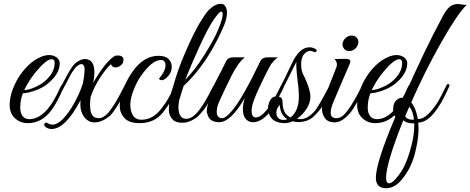

<svg xmlns="http://www.w3.org/2000/svg" viewBox="-20 -647 2487 1015"><path d="M101 -154Q87 -118 87 -78Q87 -50 99.5 -33.5Q112 -17 135 -17Q226 -17 300 -188Q307 -203 317 -202Q321 -201 321 -197Q321 -195 298 -144Q275 -96 253 -66Q202 4 127 4Q87 4 59 -22Q31 -48 31 -93Q31 -126 43.5 -164Q56 -202 78 -237.5Q100 -273 130 -302Q160 -331 196 -346Q219 -356 240 -356Q261 -356 279 -344Q296 -330 296 -313Q296 -253 224 -198Q213 -190 197.5 -182Q182 -174 162 -167Q123 -154 101 -154ZM269 -314Q269 -334 253 -334Q225 -334 168 -265Q133 -222 108 -171Q117 -171 130 -174Q143 -177 157.5 -183Q172 -189 187 -197Q202 -205 214 -215Q269 -261 269 -314Z M418 -205Q428 -257 427 -283Q427 -295 422 -302Q417 -309 408 -308Q399 -307 387 -297Q375 -287 362 -266Q358 -261 350.5 -246Q343 -231 330 -207Q317 -184 309.5 -169Q302 -154 298 -148Q292 -137 288 -143.5Q284 -150 291 -164Q320 -225 341.5 -262Q363 -299 377 -312Q406 -335 428 -335H433Q479 -331 479 -265Q479 -240 473 -209Q487 -235 502.5 -258Q518 -281 535 -303Q572 -347 592 -353Q595 -353 602 -353.5Q609 -354 616.5 -352Q624 -350 629 -344Q634 -338 632 -326Q632 -315 623.5 -306Q615 -297 604 -293Q593 -289 582 -292Q571 -295 567 -308Q551 -294 536 -274.5Q521 -255 505 -230Q475 -182 459 -134Q453 -92 459 -60Q466 -30 486 -25Q490 -24 497 -22.5Q504 -21 514.5 -24Q525 -27 538.5 -37.5Q552 -48 567 -70Q583 -93 595 -113Q607 -133 615 -149Q623 -166 628 -174.5Q633 -183 634 -185L637 -192Q645 -207 649 -203Q654 -199 654 -195.5Q654 -192 652 -188Q651 -186 647 -177Q643 -168 635 -151L613 -108Q610 -103 604 -93.5Q598 -84 589 -70Q573 -45 558 -32Q517 0 480 0Q462 0 448 -8Q434 -16 424.5 -29Q415 -42 410 -58Q405 -74 405 -91Q405 -113 406 -118Q326 35 252 35Q231 35 216 20Q214 17 214 10.5Q214 4 223 1Q226 1 231 4Q236 7 243 9.5Q250 12 260 12Q270 12 284 4Q315 -11 356 -74Q376 -106 391.5 -138.5Q407 -171 418 -205Z M820 -230Q855 -272 855 -301Q855 -330 831 -330Q784 -330 724 -244Q706 -219 687 -173Q669 -129 669 -93Q669 -58 683.5 -36Q698 -14 728 -14Q789 -14 834 -74Q857 -104 870 -127Q882 -148 903 -190Q910 -204 915 -201.5Q920 -199 920 -194Q920 -191 906 -161Q893 -133 879.5 -108Q866 -83 841 -52Q796 4 718 4Q662 4 637.5 -23.5Q613 -51 613 -87Q613 -130 634 -183Q645 -209 657.5 -231.5Q670 -254 684 -273Q742 -352 818 -352Q855 -352 871.5 -334.5Q888 -317 888 -294Q888 -260 860 -236Q846 -223 836.5 -223Q827 -223 820 -230Z M965 -19Q983 -19 1000.5 -32Q1018 -45 1035 -67.5Q1052 -90 1070 -121.5Q1088 -153 1107 -191Q1115 -205 1122 -202Q1127 -197 1124 -191L1111 -163L1097 -133Q1095 -129 1091 -121Q1087 -113 1081.5 -103.5Q1076 -94 1070.5 -85.5Q1065 -77 1061 -71Q1053 -61 1038.5 -44.5Q1024 -28 1011 -20Q976 2 945 2Q914 2 897 -11Q885 -23 880 -33.5Q875 -44 873.5 -54Q872 -64 873 -75Q874 -86 874 -99Q877 -131 886 -161Q891 -176 893.5 -184.5Q896 -193 897 -195Q919 -277 962 -376Q1005 -474 1034.5 -523.5Q1064 -573 1081 -591Q1115 -627 1148 -627Q1171 -627 1179 -594Q1180 -590 1180 -579Q1180 -545 1156 -493Q1071 -304 951 -193Q950 -189 942 -165.5Q934 -142 928 -120Q925 -106 923.5 -89Q922 -72 925.5 -56Q929 -40 938 -29.5Q947 -19 965 -19ZM1150 -586Q1140 -586 1112 -546Q1084 -508 1036 -404Q1013 -353 993.5 -308Q974 -263 959 -225Q985 -251 1010 -283.5Q1035 -316 1060 -356Q1085 -396 1103.5 -429Q1122 -462 1133 -490Q1145 -518 1150.5 -536.5Q1156 -555 1157 -566Q1158 -577 1155.5 -581.5Q1153 -586 1150 -586Z M1073 -58Q1073 -101 1110 -162Q1094 -162 1101 -178L1119 -213Q1136 -245 1150 -272.5Q1164 -300 1175 -323Q1185 -344 1214 -344H1275Q1240 -319 1202 -243Q1184 -206 1170 -177Q1156 -148 1146 -126Q1131 -95 1127.5 -75Q1124 -55 1127 -43Q1130 -31 1138 -26.5Q1146 -22 1154 -22Q1173 -22 1207 -62Q1261 -125 1356 -323Q1366 -344 1395 -344H1449Q1438 -336 1429.5 -327Q1421 -318 1414 -309Q1403 -292 1380 -245Q1321 -127 1313 -86Q1310 -72 1310 -60Q1310 -27 1332 -26Q1385 -26 1465 -193Q1471 -207 1477 -204Q1483 -201 1483 -196Q1483 -191 1474 -173L1456 -138Q1449 -123 1430 -91Q1413 -61 1398 -45Q1378 -23 1358.5 -12.5Q1339 -2 1321.5 -1Q1304 0 1290.5 -8.5Q1277 -17 1270 -34Q1264 -49 1264 -72Q1264 -95 1274 -129Q1200 -1 1139 -1Q1085 -1 1076 -46Q1073 -50 1073 -58Z M1550 -19Q1557 -18 1561.5 -17.5Q1566 -17 1568 -17Q1608 -17 1647 -64Q1667 -89 1722 -195Q1724 -200 1729 -200Q1738 -201 1738 -193Q1736 -187 1729.5 -173Q1723 -159 1712 -135Q1700 -112 1688.5 -92Q1677 -72 1660 -54L1639 -32Q1623 -16 1599 -8Q1561 4 1527 -6Q1506 4 1486 4Q1415 4 1400 -52Q1396 -60 1396.5 -74Q1397 -88 1401.5 -102Q1406 -116 1415 -126Q1424 -136 1436 -137Q1462 -186 1483.5 -229.5Q1505 -273 1523 -312Q1563 -397 1616 -397Q1630 -397 1643.5 -390.5Q1657 -384 1653 -376Q1650 -368 1639 -373Q1628 -378 1620 -378Q1612 -378 1606 -375Q1572 -359 1572 -306Q1572 -278 1580 -260Q1588 -242 1598 -221Q1621 -167 1621 -136Q1621 -103 1600 -71Q1579 -39 1550 -19ZM1516 -26Q1560 -61 1560 -136Q1560 -152 1558.5 -173Q1557 -194 1553 -221Q1550 -248 1548.5 -265.5Q1547 -283 1546.5 -294Q1546 -305 1546.5 -311Q1547 -317 1547 -320Q1509 -244 1485.5 -198Q1462 -152 1453 -135Q1474 -135 1474 -105Q1474 -45 1516 -26ZM1441 -53Q1441 -45 1442 -40Q1449 -13 1479 -13Q1492 -13 1499 -17Q1462 -39 1459 -92Q1441 -74 1441 -53Z M1791 -418Q1794 -435 1808 -447Q1822 -459 1839 -459Q1856 -459 1866.5 -447Q1877 -435 1874 -418Q1871 -401 1857 -389Q1843 -377 1826 -377Q1809 -377 1799 -389Q1789 -401 1791 -418ZM1759 -22Q1779 -22 1799 -41Q1836 -78 1893 -192Q1900 -206 1907 -201Q1909 -199 1909 -194.5Q1909 -190 1901 -172Q1897 -164 1893.5 -156Q1890 -148 1886 -141Q1883 -134 1877 -122.5Q1871 -111 1861 -95Q1843 -63 1828 -47Q1787 0 1750 0Q1714 0 1698 -22Q1682 -44 1682 -71Q1682 -98 1695 -130L1759 -293Q1761 -299 1761 -309Q1761 -319 1749 -335L1804 -336Q1827 -336 1831 -327.5Q1835 -319 1825 -301L1745 -114Q1728 -75 1728 -51Q1728 -22 1759 -22Z M1938 -154Q1924 -118 1924 -78Q1924 -50 1936.5 -33.5Q1949 -17 1972 -17Q2063 -17 2137 -188Q2144 -203 2154 -202Q2158 -201 2158 -197Q2158 -195 2135 -144Q2112 -96 2090 -66Q2039 4 1964 4Q1924 4 1896 -22Q1868 -48 1868 -93Q1868 -126 1880.5 -164Q1893 -202 1915 -237.5Q1937 -273 1967 -302Q1997 -331 2033 -346Q2056 -356 2077 -356Q2098 -356 2116 -344Q2133 -330 2133 -313Q2133 -253 2061 -198Q2050 -190 2034.5 -182Q2019 -174 1999 -167Q1960 -154 1938 -154ZM2106 -314Q2106 -334 2090 -334Q2062 -334 2005 -265Q1970 -222 1945 -171Q1954 -171 1967 -174Q1980 -177 1994.5 -183Q2009 -189 2024 -197Q2039 -205 2051 -215Q2106 -261 2106 -314Z M2022 348Q1967 348 1967 293Q1967 213 2070 -29Q2058 -48 2058 -62Q2058 -105 2077 -118Q2091 -130 2100.5 -130Q2110 -130 2113 -129Q2170 -258 2221 -364.5Q2272 -471 2318 -556Q2336 -592 2355 -609Q2374 -626 2403 -626Q2405 -626 2410.5 -625Q2416 -624 2422.5 -623Q2429 -622 2436 -621.5Q2443 -621 2447 -621Q2401 -578 2315 -427Q2272 -352 2232 -272Q2192 -192 2154 -106Q2177 -77 2186 -31L2189 -18H2192Q2219 -18 2249 -49Q2264 -65 2276 -81Q2288 -97 2298 -114Q2317 -148 2329 -173.5Q2341 -199 2344 -201Q2349 -205 2354 -200.5Q2359 -196 2354 -188Q2271 1 2191 1Q2191 9 2192 21.5Q2193 34 2192 53.5Q2191 73 2187 99.5Q2183 126 2174 162Q2156 235 2113 291Q2071 348 2022 348ZM2021 293Q2021 322 2037 322Q2056 322 2089 277Q2123 234 2146 155Q2170 79 2170 15V5H2161Q2131 5 2112 -11Q2021 217 2021 293ZM2168 -14Q2165 -57 2144 -83L2122 -33Q2132 -14 2162 -14Z"/></svg>

Font: #9Slide05 Great Vibes
Style: Regular
Weight: 400
Designer: Robert E. Leuschke
Foundry: Robert E. Leuschke
Version: Version 1.001